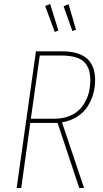

<svg xmlns="http://www.w3.org/2000/svg" viewBox="-20 -937 512 957"><path d="M271 -785.2 252.9 -777.8 205.1 -907.2 230 -917ZM358.9 -789.1 340.8 -782.2 296.9 -905.8 321.8 -916ZM454.1 -538.1Q454.1 -502 444.6 -468.5Q435.1 -435.1 416 -405.5Q397 -376 364.3 -355.2Q331.5 -334.5 289.1 -327.1L398.9 0H375L267.1 -324.2H265.1H130.9L85.9 0H63L159.2 -681.2H286.1Q373.5 -681.2 413.8 -645Q454.1 -608.9 454.1 -538.1ZM251 -345.2Q289.6 -345.2 320.8 -356.7Q352.1 -368.2 372.1 -387Q392.1 -405.8 405.5 -431.2Q418.9 -456.5 424.6 -482.9Q430.2 -509.3 430.2 -537.1Q430.2 -600.1 397 -630.1Q363.8 -660.2 286.1 -660.2H178.2L133.8 -345.2Z"/></svg>

Font: Fira Sans Compressed Thin
Style: Italic
Weight: 100
Width: 3
Italic angle: -8°
Designer: Carrois Corporate & Edenspiekermann AG
Foundry: Carrois Corporate GbR & Edenspiekermann AG
Version: Version 4.203;PS 004.203;hotconv 1.0.88;makeotf.lib2.5.64775